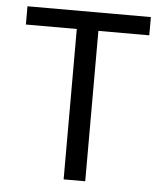

<svg xmlns="http://www.w3.org/2000/svg" viewBox="-49 -700 634 744"><g transform="rotate(5 268.0 -328.0)"><path d="M226 0V-585H28V-656H508V-585H310V0Z"/></g></svg>

Font: Source Sans 3
Style: Regular
Weight: 400
Designer: Paul D. Hunt
Foundry: Adobe
Version: Version 3.046;hotconv 1.0.118;makeotfexe 2.5.65603